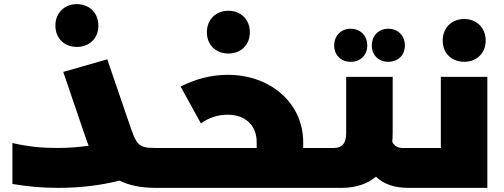

<svg xmlns="http://www.w3.org/2000/svg" viewBox="-20 -909 2438 929"><path d="M352 -682C413 -682 456 -724 456 -785C456 -846 413 -889 352 -889C291 -889 248 -846 248 -785C248 -724 291 -682 352 -682ZM810 -193H734C646 -193 641 -206 601 -324L499 -622L286 -561L388 -262C394 -243 401 -224 409 -204C362 -197 312 -193 257 -193C178 -193 114 -200 40 -217V-19C108 -7 182 0 261 0C367 0 467 -12 558 -35C603 -13 660 0 734 0H810C821 0 830 -38 830 -98C830 -155 821 -193 810 -193Z M1085 -650C1146 -650 1189 -692 1189 -753C1189 -814 1146 -857 1085 -857C1024 -857 981 -814 981 -753C981 -692 1024 -650 1085 -650ZM1536 -193H1447V-221C1447 -410 1289 -547 1082 -547C1002 -547 923 -526 854 -490L952 -312C990 -339 1032 -354 1082 -354C1166 -354 1222 -303 1222 -221V-193H810C799 -193 790 -155 790 -98C790 -38 799 0 810 0H1536C1547 0 1556 -38 1556 -98C1556 -155 1547 -193 1536 -193Z M1677 -610C1724 -610 1757 -642 1757 -689C1757 -736 1724 -770 1677 -770C1630 -770 1597 -736 1597 -689C1597 -642 1630 -610 1677 -610ZM1859 -610C1906 -610 1939 -642 1939 -689C1939 -736 1906 -770 1859 -770C1812 -770 1779 -736 1779 -689C1779 -642 1812 -610 1859 -610ZM2006 -193H1930C1904 -193 1887 -203 1878 -223C1879 -236 1880 -250 1880 -264V-537H1655V-265C1655 -216 1636 -193 1596 -193H1536C1525 -193 1516 -155 1516 -98C1516 -38 1525 0 1536 0H1633C1702 0 1757 -19 1799 -54C1835 -19 1887 0 1956 0H2006C2017 0 2026 -38 2026 -98C2026 -155 2017 -193 2006 -193Z M2226 -610C2287 -610 2330 -652 2330 -713C2330 -774 2287 -817 2226 -817C2165 -817 2122 -774 2122 -713C2122 -652 2165 -610 2226 -610ZM2113 -537V-193H2006C1995 -193 1986 -155 1986 -98C1986 -38 1995 0 2006 0H2338V-537Z"/></svg>

Font: Montserrat-Arabic Black
Style: Regular
Weight: 900
Designer: Mohamed Gaber
Foundry: Kief Type Foundry
Version: Version 5.008;PS 005.008;hotconv 1.0.88;makeotf.lib2.5.64775